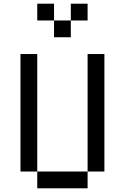

<svg xmlns="http://www.w3.org/2000/svg" viewBox="-20 -1020 676 1040"><path d="M90.9 -727.3V-90.9H181.8V-727.3ZM181.8 -90.9V0H454.5V-90.9ZM454.5 -727.3V-90.9H545.5V-727.3ZM181.8 -1000V-909.1H272.7V-1000ZM272.7 -909.1V-818.2H363.6V-909.1ZM363.6 -1000V-909.1H454.5V-1000Z"/></svg>

Font: Departure Mono
Style: Regular
Weight: 400
Monospace: yes
Designer: Helena Zhang
Version: Version 1.500;Glyphs 3.3.1 (3343)